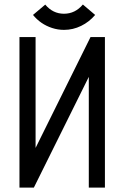

<svg xmlns="http://www.w3.org/2000/svg" viewBox="-20 -852 565 872"><path d="M270.5 -716.3Q242.7 -716.3 216.6 -724.9Q190.4 -733.4 168.7 -748.3Q147 -763.2 129.9 -784.2L185.5 -831.1Q220.2 -789.6 270.5 -789.6Q321.3 -789.6 356.4 -831.5L412.1 -784.2Q385.3 -752.4 348.4 -734.4Q311.5 -716.3 270.5 -716.3ZM68.4 0V-683.6H141.6V-180.2L391.1 -683.6H456.5V0H383.3V-502.9L133.8 0Z"/></svg>

Font: Anka/Coder Condensed
Style: Regular
Weight: 400
Width: 4
Monospace: yes
Version: Version 1.100